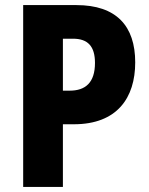

<svg xmlns="http://www.w3.org/2000/svg" viewBox="-20 -734 584 754"><path d="M280 -714H71V0H227V-246H270C440 -246 511 -350 511 -489C511 -632 437 -714 280 -714ZM267 -582C325 -582 353 -552 353 -487C353 -409 315 -378 254 -378H227V-582Z"/></svg>

Font: Noto Sans Gurmukhi UI Condensed ExtraBold
Style: Regular
Weight: 800
Width: 3
Designer: Jelle Bosma - Monotype Design Team
Foundry: Monotype Imaging Inc.
Version: Version 2.004